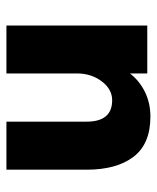

<svg xmlns="http://www.w3.org/2000/svg" viewBox="35 -516 491 601"><g transform="rotate(-90 280.5 -215.5)"><path d="M49.8 -189.9V-440.9H200.2V-189.9Q200.2 -109.9 267.1 -109.9Q301.8 -109.9 326.4 -142.6Q351.1 -175.3 351.1 -220.2V-440.9H501V0H351.1V-54.2Q328.1 -24.4 293.2 -7.3Q258.3 9.8 215.8 9.8Q130.4 9.8 90.1 -43.2Q49.8 -96.2 49.8 -189.9Z"/></g></svg>

Font: Glacial Indifference
Style: Bold
Weight: 700
Version: Version 1.001